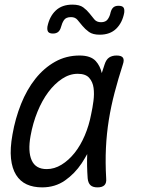

<svg xmlns="http://www.w3.org/2000/svg" viewBox="-20 -800 640 830"><path d="M162 10Q124 10 95.5 -3Q67 -16 49.5 -44Q32 -72 27.5 -115Q23 -158 34 -219Q46 -288 71 -350.5Q96 -413 133 -459.5Q170 -506 218 -533Q266 -560 324 -560Q372 -560 394 -536Q413 -515 420 -484Q426 -502 432 -521Q439 -543 452 -551.5Q465 -560 484 -560Q505 -560 511.5 -550.5Q518 -541 511 -521Q491 -459 475.5 -400Q460 -341 450.5 -282Q441 -223 438 -160.5Q435 -98 439 -29Q441 -9 431.5 0.5Q422 10 401.5 10Q381 10 371 0.5Q361 -9 359 -29Q355 -84 357 -134Q346 -114 333 -94Q303 -49 260.5 -19.5Q218 10 162 10ZM182 -69Q215 -69 246 -88Q277 -107 302.5 -139Q328 -171 346.5 -214.5Q365 -258 374 -306Q380 -333 384 -363.5Q388 -394 384.5 -420Q381 -446 365.5 -463.5Q350 -481 316 -481Q281 -481 248.5 -459.5Q216 -438 189 -402Q162 -366 142 -317Q122 -268 112 -212Q100 -145 117 -107Q134 -69 182 -69ZM244 -684Q240 -669 231.5 -662Q223 -655 209 -655Q194 -655 188.5 -662Q183 -669 185 -685Q194 -729 221 -754.5Q248 -780 293 -780Q324 -780 340 -768Q356 -756 367 -742Q378 -728 388 -716Q398 -704 417 -704Q437 -704 446 -717Q455 -730 458 -746Q462 -761 470 -768Q478 -775 492 -775Q508 -775 513.5 -768Q519 -761 517 -745Q509 -702 482.5 -676Q456 -650 411 -650Q381 -650 364.5 -662Q348 -674 336.5 -688Q325 -702 315 -714Q305 -726 287 -726Q265 -726 256.5 -713Q248 -700 244 -684Z"/></svg>

Font: Maple Mono Light
Style: Italic
Weight: 300
Italic angle: -10°
Monospace: yes
Designer: subframe7536
Version: Version 7.000